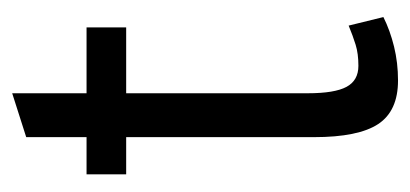

<svg xmlns="http://www.w3.org/2000/svg" viewBox="-199 -463 673 315"><g transform="rotate(-90 137.5 -305.5)"><path d="M9 -500H70V-599L142 -622V-500H250V-435H142V-137Q142 -93 152.5 -73.5Q163 -54 187 -54Q207 -54 221.5 -58.5Q236 -63 253 -70L267 -13Q245 -2 218.5 4.5Q192 11 163 11Q113 11 91.5 -21.5Q70 -54 70 -127V-435H9Z"/></g></svg>

Font: PT Sans Narrow
Style: Regular
Weight: 400
Width: 3
Designer: A.Korolkova, O.Umpeleva, V.Yefimov
Foundry: ParaType Ltd
Version: Version 2.003W OFL